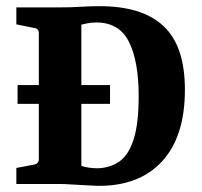

<svg xmlns="http://www.w3.org/2000/svg" viewBox="-20 -597 655 623"><path d="M37 -321H337V-260H37ZM303 -577Q442 -577 511 -512Q580 -447 580 -306Q580 -153 505 -72.5Q430 8 295 6Q278 5 255.5 4Q233 3 211 1.5Q189 0 175 0H33V-52L91 -63Q106 -66 106 -81V-489Q106 -504 92 -506L33 -518V-573H173Q211 -573 241.5 -575Q272 -577 303 -577ZM296 -51Q338 -52 368 -73.5Q398 -95 414 -146Q430 -197 430 -285Q430 -398 398.5 -461Q367 -524 293 -524Q275 -524 261.5 -521Q248 -518 244 -517V-59Q254 -55 268.5 -53Q283 -51 296 -51Z"/></svg>

Font: Yrsa
Style: Regular
Weight: 400
Designer: Anna Giedrys (Yrsa+Rasa design), David Brezina (Yrsa art-direction, Rasa art-direction, design)
Foundry: Rosetta Type Foundry
Version: Version 2.004